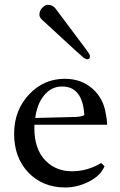

<svg xmlns="http://www.w3.org/2000/svg" viewBox="-20 -787 510 816"><path d="M338.4 -297.9Q331.1 -419.4 244.1 -419.4Q196.8 -419.4 166 -379.9Q137.2 -343.8 129.9 -285.6L302.2 -290Q325.2 -291 338.4 -297.9ZM410.2 -94.2 424.3 -80.6Q406.2 -38.1 354 -13.2Q306.2 9.8 257.1 9.8Q208 9.8 168.7 -6.8Q129.4 -23.4 100.6 -53.7Q40 -117.2 40 -218.3Q40 -319.8 105.5 -387.7Q167 -452.1 255.4 -452.1Q325.7 -452.1 373 -410.2Q419.9 -369.1 429.7 -302.7Q435.1 -277.8 435.1 -261.2V-256.8H126.5Q126 -252.9 126 -249.5Q126 -246.1 126 -242.7Q126 -151.4 174.8 -103Q219.2 -59.1 285.4 -59.1Q351.6 -59.1 410.2 -94.2ZM362.3 -547.9Q362.3 -535.2 351.1 -535.2Q342.8 -535.2 330.8 -545.7Q318.8 -556.2 297.1 -575.9Q275.4 -595.7 250.7 -618.4Q226.1 -641.1 201.2 -664.1Q176.3 -687 161.9 -700Q147.5 -712.9 147.5 -723.4Q147.5 -733.9 150.6 -741Q153.8 -748 159.7 -753.9Q171.4 -766.6 183.1 -766.6Q204.1 -766.6 216.3 -750.2Q228.5 -733.9 246.3 -710Q264.2 -686 283.7 -660.2Q320.3 -611.3 340.1 -585Q359.9 -558.6 360.8 -554.7Q361.8 -550.8 362.3 -547.9Z"/></svg>

Font: RadleyRegular
Style: Regular
Weight: 400
Designer: vernon adams
Foundry: vernon adams
Version: Version 1.000;PS 001.001;hotconv 1.0.56